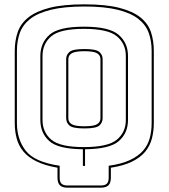

<svg xmlns="http://www.w3.org/2000/svg" viewBox="-20 -765 777 885"><path d="M291 100Q267 100 256 89Q245 78 245 54V8Q187 -2 148.5 -21Q110 -40 88 -66.5Q66 -93 57 -126.5Q48 -160 48 -198V-530Q48 -577 61.5 -616.5Q75 -656 110.5 -684.5Q146 -713 208.5 -729Q271 -745 369 -745Q467 -745 529.5 -729Q592 -713 627.5 -684.5Q663 -656 676 -616.5Q689 -577 689 -530V-198Q689 -160 680 -126Q671 -92 649 -65.5Q627 -39 588.5 -20Q550 -1 491 8V54Q491 78 480 89Q469 100 445 100ZM445 90Q464 90 472.5 81.5Q481 73 481 54V-1Q540 -9 578.5 -27Q617 -45 639 -70Q661 -95 670 -127.5Q679 -160 679 -198V-530Q679 -576 665.5 -613.5Q652 -651 617.5 -678Q583 -705 522.5 -720Q462 -735 369 -735Q276 -735 215 -720Q154 -705 119.5 -678Q85 -651 71.5 -613.5Q58 -576 58 -530V-198Q58 -123 98.5 -70.5Q139 -18 255 -1V54Q255 73 263.5 81.5Q272 90 291 90ZM362 0V-77Q248 -78 207 -115Q166 -152 166 -212V-507Q166 -567 208 -604.5Q250 -642 367 -642Q484 -642 527 -604.5Q570 -567 570 -507V-212Q570 -152 528 -115Q486 -78 372 -77V0ZM176 -212Q176 -156 216 -121.5Q256 -87 367 -87Q478 -87 519 -121.5Q560 -156 560 -212V-507Q560 -563 519 -597.5Q478 -632 367 -632Q256 -632 216 -597.5Q176 -563 176 -507ZM285 -220V-493Q285 -512 300 -525.5Q315 -539 369 -539Q423 -539 438 -525.5Q453 -512 453 -493V-220Q453 -200 438 -186.5Q423 -173 369 -173Q315 -173 300 -186.5Q285 -200 285 -220ZM295 -493V-220Q295 -202 310.5 -192.5Q326 -183 369 -183Q412 -183 427.5 -192.5Q443 -202 443 -220V-493Q443 -510 427.5 -519.5Q412 -529 369 -529Q327 -529 311 -519.5Q295 -510 295 -493Z"/></svg>

Font: Bungee Outline
Style: Regular
Weight: 400
Designer: David Jonathan Ross
Foundry: David Jonathan Ross
Version: Version 1.001;PS 1.0;hotconv 1.0.72;makeotf.lib2.5.5900